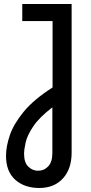

<svg xmlns="http://www.w3.org/2000/svg" viewBox="-20 -720 453 957"><path d="M176 217Q102 217 56 176Q10 135 10 57Q10 10 29 -46Q48 -102 98 -163Q148 -224 242 -284V-615H91V-700H337V41Q337 122 293.5 169.5Q250 217 176 217ZM169 131Q200 131 220.5 109Q241 87 241 43V-185Q176 -135 146 -90.5Q116 -46 108 -10.5Q100 25 100 47Q100 90 121 110.5Q142 131 169 131Z"/></svg>

Font: MuseoModerno
Style: Regular
Weight: 400
Designer: Pablo Cosgaya, Héctor Gatti, Marcela Romero, and the Authors of The MuseoModerno Project.
Foundry: Omnibus-Type Team
Version: Version 1.001